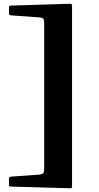

<svg xmlns="http://www.w3.org/2000/svg" viewBox="-20 -870 530 1026"><path d="M28 -798V-830Q28 -840 37 -840L355 -850Q365 -850 365 -840V126Q365 136 356 136L38 127Q28 127 28 117V85Q28 76 37 74L190 63Q205 61 210.5 56.5Q216 52 216 32V-746Q216 -766 210.5 -771Q205 -776 190 -777L38 -788Q28 -789 28 -798Z"/></svg>

Font: Hahmlet ExtraBold
Style: Regular
Weight: 800
Designer: Minjoo Ham & Mark Frömberg
Foundry: hypertype
Version: Version 1.002